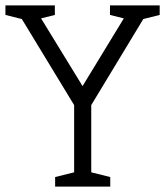

<svg xmlns="http://www.w3.org/2000/svg" viewBox="-50 -687 608 707"><path d="M254 -370 435 -667H508L286 -300H223L0 -667H72ZM223 -330H286V0H223ZM-30 -667H50V-612L-30 -632ZM355 -667H435V-612L355 -632ZM72 -612V-667H152V-632ZM458 -612V-667H538V-632ZM153 0V-35L233 -55V0ZM276 0V-55L356 -35V0Z"/></svg>

Font: Epunda Slab Light
Style: Regular
Weight: 300
Designer: Simon Atzbach
Foundry: typofactur
Version: Version 1.102